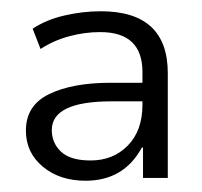

<svg xmlns="http://www.w3.org/2000/svg" viewBox="-20 -733 359 341"><path d="M132 -412Q86 -412 56 -437Q26 -462 26 -501Q26 -546 67.5 -566Q109 -586 176 -586H233V-605Q233 -676 158 -676Q130 -676 102.5 -668.5Q75 -661 52 -646L38 -682Q62 -698 94.5 -705.5Q127 -713 159 -713Q278 -713 278 -603V-417H234V-471H232Q200 -412 132 -412ZM141 -448Q181 -448 207 -474.5Q233 -501 233 -547V-553H178Q72 -553 72 -502Q72 -479 88.5 -463.5Q105 -448 141 -448Z"/></svg>

Font: Winston Light
Style: Regular
Weight: 300
Designer: Original fonts by Vernon Adams / Changes by Cristiano Sobral
Foundry: Original fonts by Vernon Adams / Changes by Cristiano Sobral
Version: Version 2.503;July 17, 2020;FontCreator 13.0.0.2655 64-bit